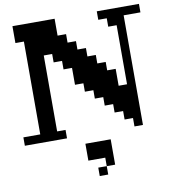

<svg xmlns="http://www.w3.org/2000/svg" viewBox="-100 -785 999 1121"><g transform="rotate(-10 400.0 -225.0)"><path d="M250 -49.8V0H0V-49.8H100.1V-600.1H49.8V-700.2H299.8V-600.1H350.1V-549.8H399.9V-500H450.2V-450.2H500V-399.9H549.8V-350.1H600.1V-250H649.9V-600.1H600.1V-649.9H549.8V-700.2H799.8V-649.9H700.2V0H649.9V-49.8H600.1V-100.1H549.8V-149.9H500V-200.2H450.2V-250H399.9V-299.8H350.1V-399.9H299.8V-450.2H250V-500H200.2V-49.8ZM450.2 200.2V149.9H350.1V49.8H500V200.2ZM399.9 250V200.2H450.2V250Z"/></g></svg>

Font: Redaction 50
Style: Bold
Weight: 700
Designer: Jeremy Mickel / Forest Young
Foundry: MCKL
Version: Version 2.001;hotconv 1.0.113;makeotfexe 2.5.65598 DEVELOPME